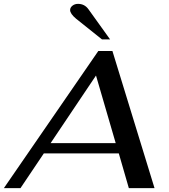

<svg xmlns="http://www.w3.org/2000/svg" viewBox="-53 -974 873 994"><path d="M562 -180H174L53 0H-33L456 -710H529L747 0H614ZM546 -233 444 -583 209 -233ZM341 -877Q310 -903 310 -922Q310 -935 322 -944.5Q334 -954 351 -954Q385 -954 405 -926L517 -770H475Z"/></svg>

Font: Fahkwang Medium
Style: Italic
Weight: 500
Italic angle: -10°
Version: Version 1.000; ttfautohint (v1.6)